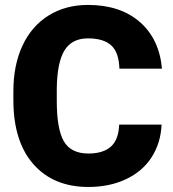

<svg xmlns="http://www.w3.org/2000/svg" viewBox="-20 -741 696 771"><path d="M628.9 -240.7Q625.5 -166.5 588.9 -109.6Q552.2 -52.7 486.1 -21.5Q419.9 9.8 335 9.8Q194.8 9.8 114.3 -81.5Q33.7 -172.9 33.7 -339.4V-374.5Q33.7 -479 70.1 -557.4Q106.4 -635.7 174.8 -678.5Q243.2 -721.2 333 -721.2Q462.4 -721.2 541 -653.1Q619.6 -585 630.4 -465.3H459.5Q457.5 -530.3 426.8 -558.6Q396 -586.9 333 -586.9Q269 -586.9 239.3 -539.1Q209.5 -491.2 208 -386.2V-335.9Q208 -222.2 236.6 -173.3Q265.1 -124.5 335 -124.5Q394 -124.5 425.3 -152.3Q456.5 -180.2 458.5 -240.7Z"/></svg>

Font: Roboto
Style: Regular
Weight: 900
Designer: Google
Version: Version 2.001171; 2014